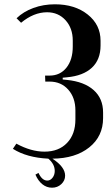

<svg xmlns="http://www.w3.org/2000/svg" viewBox="-20 -729 521 894"><path d="M159.2 76.2Q175.8 111.8 200.2 111.8Q214.4 111.8 224.6 98.6Q234.9 85.4 234.9 66.9Q234.9 35.2 205.1 9.8Q104.5 4.9 40 -36.1L56.2 -60.1Q124.5 -22.9 187 -22.9Q253.4 -22.9 292.2 -63.5Q331.1 -104 331.1 -172.9V-214.8Q331.1 -274.4 297.6 -311.8Q264.2 -349.1 210.9 -349.1H190.9L189.9 -377H210.9Q259.8 -377 289.3 -413.8Q318.8 -450.7 318.8 -512.2V-540Q318.8 -597.7 285.2 -634.8Q251.5 -671.9 199.2 -671.9Q137.2 -671.9 78.1 -623L57.1 -644Q88.9 -674.8 135.5 -691.9Q182.1 -709 235.8 -709Q328.6 -709 388.4 -661.4Q448.2 -613.8 448.2 -539.1V-517.1Q448.2 -451.2 407.7 -413.6Q367.2 -376 292 -369.1L272 -367.2V-358.9L292 -356.9Q372.1 -348.6 416 -309.6Q460 -270.5 460 -205.1V-179.2Q460 -94.2 395.5 -42.7Q331.1 8.8 224.1 9.8Q283.2 48.3 283.2 88.9Q283.2 111.8 265.4 128.4Q247.6 145 222.2 145Q197.3 145 177.2 128.9Q157.2 112.8 145 84Z"/></svg>

Font: Moniqa Black Heading
Style: Regular
Weight: 900
Designer: Rajesh Rajput
Foundry: Rajesh Rajput
Version: Version 1.000